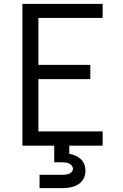

<svg xmlns="http://www.w3.org/2000/svg" viewBox="-20 -755 640 995"><path d="M96 0V-735H512V-662H179V-419H448V-345H179V-74H512V0ZM185 220V151H300Q309 151 318.5 150Q328 149 336.5 146Q345 143 351.5 136Q358 129 358 120Q358 111 352 103.5Q346 96 337 92Q328 88 318.5 87Q309 86 300 86H261V0H339V42Q355 45 370.5 51.5Q386 58 398.5 69.5Q411 81 417 97Q423 113 423 130Q423 144 418.5 158Q414 172 405 183Q396 194 383.5 201.5Q371 209 357 213Q343 217 328.5 218.5Q314 220 300 220Z"/></svg>

Font: Iosevka Fixed Extended
Style: Regular
Weight: 400
Width: 7
Monospace: yes
Designer: Belleve Invis
Foundry: Belleve Invis
Version: Version 24.1.1; ttfautohint (v1.8.4)